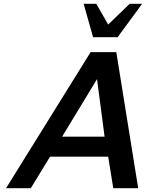

<svg xmlns="http://www.w3.org/2000/svg" viewBox="-20 -997 773 1017"><path d="M733 -977H667L553 -867L490 -977H423L473 -800H603ZM712 0 596 -721H460L12 0H143L245 -167H553L580 0ZM534 -273H309L494 -578Z"/></svg>

Font: Perun SemiBold Italic
Style: Regular
Weight: 400
Italic angle: -12°
Foundry: Copyright (c) Stefan Peev, Context Ltd, 2016
Version: Version 1.026